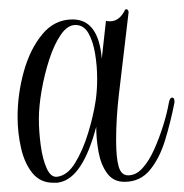

<svg xmlns="http://www.w3.org/2000/svg" viewBox="-20 -394 397 415"><path d="M95 1Q67 1 50 -20Q33 -41 25.5 -74Q18 -107 18 -141Q18 -191 31.5 -239.5Q45 -288 71.5 -320Q98 -352 137 -352Q193 -352 200 -267L209 -349Q212 -348 218 -348Q237 -348 249 -370Q250 -374 253 -374Q257 -374 258 -368L237 -190Q231 -139 231 -91Q231 -53 236.5 -34Q242 -15 257 -15Q274 -15 288 -30.5Q302 -46 313 -70.5Q324 -95 332.5 -122Q341 -149 345 -172Q347 -183 352 -183Q358 -183 357 -172Q349 -131 337 -91.5Q325 -52 304 -26.5Q283 -1 249 -1Q225 -1 211.5 -19.5Q198 -38 193 -65.5Q188 -93 188 -120Q159 -10 109 0Q105 1 102 1Q99 1 95 1ZM104 -12Q126 -15 142.5 -42Q159 -69 170.5 -106.5Q182 -144 187 -178Q190 -199 190 -224Q190 -252 185.5 -278.5Q181 -305 171 -322.5Q161 -340 143 -340Q126 -340 111.5 -319Q97 -298 86.5 -265.5Q76 -233 70 -198.5Q64 -164 64 -137Q64 -110 68 -80Q72 -50 81 -30Q90 -10 104 -12Z"/></svg>

Font: Updock
Style: Regular
Weight: 400
Designer: Robert E. Leuschke
Foundry: Robert E. Leuschke
Version: Version 1.010; ttfautohint (v1.8.4.7-5d5b)